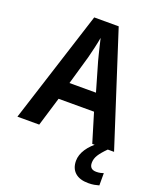

<svg xmlns="http://www.w3.org/2000/svg" viewBox="-169 -819 954 1150"><g transform="rotate(20 308.5 -243.5)"><path d="M477 0 421 -185H195L139 0H0L229 -716H385L616 0ZM340 -479Q336 -495 329.5 -520Q323 -545 317 -571Q311 -597 307 -614Q302 -584 293 -545.5Q284 -507 277 -480L224 -296H393ZM513 107Q513 149 556 149Q570 149 582 146.5Q594 144 602 141V219Q588 223 572 226Q556 229 534 229Q479 229 449.5 202.5Q420 176 420 128Q420 90 445 52Q470 14 516 -18L576 0Q543 33 528 57Q513 81 513 107Z"/></g></svg>

Font: Noto Sans Bengali SemiCondensed SemiBold
Style: Regular
Weight: 600
Width: 4
Designer: Joana Ranito - Universal Thirst; Jelle Bosma - Monotype Design Team
Foundry: Universal Thirst ehf.
Version: Version 3.000; ttfautohint (v1.8.4.7-5d5b)